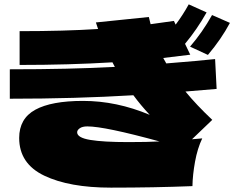

<svg xmlns="http://www.w3.org/2000/svg" viewBox="-20 -858 1075 881"><path d="M974 -450 831 -438Q881 -377 954 -308L861 -219Q891 -221 908 -223Q886 -177 875 -116.5Q864 -56 863 -4Q688 3 489 3Q298 3 183 -52Q68 -107 68 -225Q68 -314 142 -354.5Q216 -395 361 -395Q515 -395 667 -331Q625 -376 592 -421Q327 -405 25 -405V-540Q299 -540 507 -551Q499 -565 496 -572Q297 -560 70 -560V-715Q277 -715 430 -725Q426 -735 420 -755L663 -780L671 -747L778 -762L786 -745Q819 -789 846 -838L928 -801Q884 -723 829 -657L853 -607L729 -592L743 -567Q894 -579 967 -587ZM852 -644Q909 -710 953 -789L1035 -753Q995 -678 934 -606ZM712 -209Q460 -278 381 -278Q358 -278 346 -269.5Q334 -261 334 -251Q334 -226 394 -216Q454 -206 569 -206Q658 -206 712 -209Z"/></svg>

Font: Dela Gothic One
Style: Regular
Weight: 400
Designer: aratakana
Foundry: aratakana
Version: Version 1.004